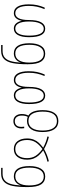

<svg xmlns="http://www.w3.org/2000/svg" viewBox="1138 -1938 1040 3356"><g transform="rotate(-90 1658.0 -260.0)"><path d="M66 -295Q66 -456 85.5 -556Q105 -656 156.5 -708Q208 -760 301 -760H402V-735H301Q230 -735 187 -701Q144 -667 122.5 -598Q101 -529 94 -418H96Q114 -475 156 -506.5Q198 -538 255 -538Q344 -538 388.5 -469Q433 -400 433 -265Q433 -138 387.5 -64Q342 10 250 10Q160 10 113 -61Q66 -132 66 -295ZM406 -266Q406 -513 255 -513Q176 -513 135.5 -450Q95 -387 95 -271Q95 -145 134 -80Q173 -15 250 -15Q326 -15 366 -80Q406 -145 406 -266Z M510 49Q609 28 707 -25Q656 -64 621.5 -101.5Q587 -139 566 -189.5Q545 -240 545 -307Q545 -413 594 -475.5Q643 -538 731 -538Q818 -538 867 -475.5Q916 -413 916 -307Q916 -240 895 -189Q874 -138 839.5 -101Q805 -64 754 -25Q856 29 951 49L944 74Q838 51 731 -10Q625 50 517 74ZM889 -307Q889 -398 849.5 -455.5Q810 -513 731 -513Q652 -513 612 -455.5Q572 -398 572 -307Q572 -221 611 -159Q650 -97 731 -38Q811 -97 850 -159Q889 -221 889 -307Z M1028 -35Q1028 -166 1078 -237Q1128 -308 1222 -308Q1263 -308 1294 -295Q1316 -339 1316 -399Q1316 -453 1291 -487Q1266 -521 1219 -521Q1172 -521 1145 -492.5Q1118 -464 1118 -405Q1118 -374 1122 -357H1095Q1091 -383 1091 -405Q1091 -472 1126 -509Q1161 -546 1219 -546Q1278 -546 1310.5 -505Q1343 -464 1343 -400Q1343 -333 1316 -284Q1365 -254 1388 -189.5Q1411 -125 1411 -34Q1411 97 1363.5 168.5Q1316 240 1220 240Q1125 240 1076.5 168Q1028 96 1028 -35ZM1385 -35Q1385 -151 1346 -217Q1307 -283 1222 -283Q1139 -283 1096.5 -218.5Q1054 -154 1054 -35Q1054 85 1095.5 150Q1137 215 1220 215Q1385 215 1385 -35Z M1517 -273Q1517 -399 1555.5 -468.5Q1594 -538 1668 -538Q1722 -538 1755.5 -501Q1789 -464 1803 -402H1805Q1816 -463 1850 -500.5Q1884 -538 1938 -538Q2012 -538 2051.5 -471.5Q2091 -405 2091 -276Q2091 -197 2077.5 -133.5Q2064 -70 2035 0H2007Q2036 -71 2050 -135.5Q2064 -200 2064 -276Q2064 -392 2031.5 -452.5Q1999 -513 1936 -513Q1878 -513 1847.5 -453.5Q1817 -394 1817 -274Q1817 -131 1777 -60.5Q1737 10 1665 10Q1517 10 1517 -273ZM1791 -274Q1791 -392 1759 -452.5Q1727 -513 1669 -513Q1606 -513 1575 -449.5Q1544 -386 1544 -272Q1544 -146 1574.5 -80.5Q1605 -15 1665 -15Q1725 -15 1758 -81.5Q1791 -148 1791 -274Z M2213 -295Q2213 -456 2232.5 -556Q2252 -656 2303.5 -708Q2355 -760 2448 -760H2549V-735H2448Q2377 -735 2334 -701Q2291 -667 2269.5 -598Q2248 -529 2241 -418H2243Q2261 -475 2303 -506.5Q2345 -538 2402 -538Q2491 -538 2535.5 -469Q2580 -400 2580 -265Q2580 -138 2534.5 -64Q2489 10 2397 10Q2307 10 2260 -61Q2213 -132 2213 -295ZM2553 -266Q2553 -513 2402 -513Q2323 -513 2282.5 -450Q2242 -387 2242 -271Q2242 -145 2281 -80Q2320 -15 2397 -15Q2473 -15 2513 -80Q2553 -145 2553 -266Z M2686 -273Q2686 -399 2724.5 -468.5Q2763 -538 2837 -538Q2891 -538 2924.5 -501Q2958 -464 2972 -402H2974Q2985 -463 3019 -500.5Q3053 -538 3107 -538Q3181 -538 3220.5 -471.5Q3260 -405 3260 -276Q3260 -197 3246.5 -133.5Q3233 -70 3204 0H3176Q3205 -71 3219 -135.5Q3233 -200 3233 -276Q3233 -392 3200.5 -452.5Q3168 -513 3105 -513Q3047 -513 3016.5 -453.5Q2986 -394 2986 -274Q2986 -131 2946 -60.5Q2906 10 2834 10Q2686 10 2686 -273ZM2960 -274Q2960 -392 2928 -452.5Q2896 -513 2838 -513Q2775 -513 2744 -449.5Q2713 -386 2713 -272Q2713 -146 2743.5 -80.5Q2774 -15 2834 -15Q2894 -15 2927 -81.5Q2960 -148 2960 -274Z"/></g></svg>

Font: Noto Sans Georgian Thin Narrow
Style: Regular
Weight: 250
Width: 4
Designer: Monotype Design team
Foundry: Monotype Imaging Inc.
Version: Version 1.000